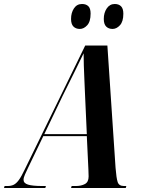

<svg xmlns="http://www.w3.org/2000/svg" viewBox="-77 -942 713 962"><path d="M-57 0 -54 -10H-39Q-22 -10 -9 -16Q4 -22 17 -39.5Q30 -57 47 -93L350 -714H461L502 -101Q506 -50 512.5 -30Q519 -10 544 -10H556L553 0H279L282 -10H303Q330 -10 348.5 -20Q367 -30 367 -58Q367 -65 366.5 -74Q366 -83 366 -92L358 -260H140L64 -102Q55 -83 48 -67.5Q41 -52 41 -41Q41 -24 63.5 -17Q86 -10 135 -10H153L150 0ZM237 -462 145 -270H358L349 -469Q348 -499 346 -538Q344 -577 343 -614Q342 -651 342 -675Q325 -639 298.5 -586Q272 -533 237 -462ZM487 -797Q467 -797 455 -809Q443 -821 443 -847Q443 -878 458 -900Q473 -922 498 -922Q518 -922 529.5 -910.5Q541 -899 541 -873Q541 -834 524 -815.5Q507 -797 487 -797ZM323 -797Q303 -797 291 -809Q279 -821 279 -847Q279 -878 293.5 -900Q308 -922 334 -922Q354 -922 365.5 -911Q377 -900 377 -874Q377 -834 360 -815.5Q343 -797 323 -797Z"/></svg>

Font: Noto Serif Display ExtraCondensed
Style: Bold Italic
Weight: 700
Width: 2
Italic angle: -12°
Designer: Monotype Design Team
Foundry: Monotype Imaging Inc.
Version: Version 2.009